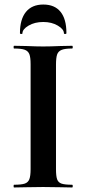

<svg xmlns="http://www.w3.org/2000/svg" viewBox="-20 -827 382 847"><path d="M298 -12Q301 -12 301 -6Q301 0 298 0Q265 0 246 -1L170 -2L96 -1Q76 0 42 0Q40 0 40 -6Q40 -12 42 -12Q74 -12 89 -17Q104 -22 109.5 -36.5Q115 -51 115 -81V-544Q115 -574 109.5 -588Q104 -602 89 -607.5Q74 -613 42 -613Q40 -613 40 -619Q40 -625 42 -625L96 -624Q142 -622 170 -622Q201 -622 247 -624L298 -625Q301 -625 301 -619Q301 -613 298 -613Q267 -613 252 -607Q237 -601 232 -586.5Q227 -572 227 -542V-81Q227 -50 232 -36Q237 -22 251.5 -17Q266 -12 298 -12ZM68 -681Q68 -742 94.5 -774.5Q121 -807 171 -807Q221 -807 247 -775Q273 -743 273 -681Q273 -677 267.5 -677Q262 -677 262 -680Q262 -698 235 -714Q208 -730 171 -730Q133 -730 106 -714Q79 -698 79 -680Q79 -677 73.5 -677Q68 -677 68 -681Z"/></svg>

Font: Cormorant Garamond
Style: Bold
Weight: 700
Designer: Christian Thalmann (Catharsis Fonts)
Foundry: Catharsis Fonts
Version: Version 4.000